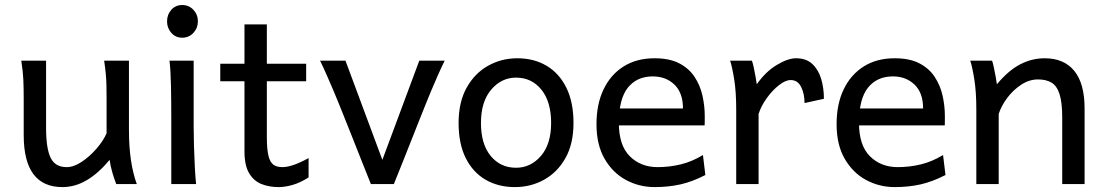

<svg xmlns="http://www.w3.org/2000/svg" viewBox="-20 -743 4464 775"><path d="M532.2 0H449.2Q442.4 -17.1 434.3 -43.7Q426.3 -70.3 422.4 -97.7Q377.9 -43.9 330.6 -15.9Q283.2 12.2 231.9 12.2Q75.7 12.2 75.7 -197.8Q75.7 -201.2 75.7 -222.2Q75.7 -243.2 75.7 -269.8Q75.7 -296.4 75.7 -317.4Q75.7 -338.4 75.7 -341.8Q75.7 -388.2 74.2 -421.1Q72.8 -454.1 65.9 -498H166V-227.1Q166 -144 184.3 -106.2Q202.6 -68.4 249 -68.4Q277.8 -68.4 310.3 -90.1Q342.8 -111.8 370.1 -143.6Q397.5 -175.3 410.2 -205.1V-341.8Q410.2 -374 409.7 -397.9Q409.2 -421.9 407 -445.1Q404.8 -468.3 400.4 -498H500.5V-219.7Q500.5 -148.9 508.8 -95Q517.1 -41 532.2 0Z M664.1 -498H761.7Q761.7 -431.6 761.7 -365.2Q761.7 -298.8 761.7 -231.9Q761.7 -200.7 762.9 -156Q764.2 -111.3 766.4 -68.8Q768.6 -26.4 771.5 0H671.4Q671.4 -35.2 671.4 -82.5Q671.4 -129.9 671.4 -177Q671.4 -224.1 671.4 -258.8Q671.4 -330.1 670.2 -394.8Q668.9 -459.5 664.1 -498ZM654.3 -656.7Q654.3 -684.1 671.4 -703.4Q688.5 -722.7 715.3 -722.7Q742.7 -722.7 760.7 -703.4Q778.8 -684.1 778.8 -656.7Q778.8 -629.9 760.7 -610.4Q742.7 -590.8 715.3 -590.8Q688.5 -590.8 671.4 -610.4Q654.3 -629.9 654.3 -656.7Z M1225.6 -105V-26.9Q1191.9 -5.4 1161.1 3.4Q1130.4 12.2 1104.5 12.2Q1066.4 12.2 1035.2 -0.2Q1003.9 -12.7 985.4 -44.2Q966.8 -75.7 966.8 -131.8Q966.8 -149.4 966.8 -189.5Q966.8 -229.5 966.8 -283.9Q966.8 -338.4 966.8 -400.6Q966.8 -462.9 966.8 -525.9Q966.8 -588.9 966.8 -644.5H1057.1Q1057.1 -582 1057.1 -511Q1057.1 -439.9 1057.1 -373.5Q1057.1 -307.1 1057.1 -258.1Q1057.1 -209 1057.1 -190.4Q1057.1 -140.1 1063.7 -113.8Q1070.3 -87.4 1084 -77.9Q1097.7 -68.4 1119.6 -68.4Q1159.7 -68.4 1225.6 -105ZM1215.8 -415H869.1V-485.8H1215.8Z M1672.4 -498H1774.9Q1761.2 -470.2 1746.6 -437.3Q1731.9 -404.3 1719.5 -374.3Q1707 -344.2 1699.2 -324.7Q1692.4 -307.6 1677.7 -271Q1663.1 -234.4 1644.5 -187.3Q1626 -140.1 1606.4 -91.1Q1586.9 -42 1569.8 0H1477.1Q1460.9 -40 1442.1 -87.6Q1423.3 -135.3 1404.8 -181.9Q1386.2 -228.5 1371.1 -266.4Q1356 -304.2 1347.7 -324.7Q1339.8 -344.7 1327.1 -374.5Q1314.5 -404.3 1300 -437.3Q1285.6 -470.2 1272 -498H1374.5L1523.4 -97.7Z M1831.1 -246.6Q1831.1 -330.6 1863.5 -388.9Q1896 -447.3 1950 -477.5Q2003.9 -507.8 2067.9 -507.8Q2135.3 -507.8 2186.3 -477.5Q2237.3 -447.3 2266.1 -388.9Q2294.9 -330.6 2294.9 -246.6Q2294.9 -162.6 2262.5 -105Q2230 -47.4 2176.3 -17.6Q2122.6 12.2 2058.1 12.2Q1991.2 12.2 1939.9 -17.6Q1888.7 -47.4 1859.9 -105Q1831.1 -162.6 1831.1 -246.6ZM1921.4 -246.6Q1921.4 -161.1 1960.7 -113.5Q2000 -65.9 2063 -65.9Q2122.1 -65.9 2163.3 -113.5Q2204.6 -161.1 2204.6 -246.6Q2204.6 -332.5 2165.3 -381.1Q2126 -429.7 2063 -429.7Q2003.9 -429.7 1962.6 -381.1Q1921.4 -332.5 1921.4 -246.6Z M2824.2 -236.8H2460.9V-305.2H2736.8Q2736.8 -368.2 2702.4 -401.4Q2668 -434.6 2614.7 -434.6Q2550.8 -434.6 2514.4 -389.2Q2478 -343.8 2478 -246.6Q2478 -156.2 2522.2 -112.3Q2566.4 -68.4 2634.3 -68.4Q2681.6 -68.4 2727.3 -79.3Q2772.9 -90.3 2817.4 -117.2L2827.1 -36.6Q2775.4 -9.8 2727.1 1.2Q2678.7 12.2 2622.1 12.2Q2560.1 12.2 2506.6 -16.6Q2453.1 -45.4 2420.4 -102.1Q2387.7 -158.7 2387.7 -241.7Q2387.7 -322.8 2416.3 -382.3Q2444.8 -441.9 2497.3 -474.9Q2549.8 -507.8 2622.1 -507.8Q2682.6 -507.8 2721.9 -487.3Q2761.2 -466.8 2783.7 -432.6Q2806.2 -398.4 2815.4 -357.2Q2824.7 -315.9 2824.7 -274.9Q2824.7 -268.6 2824.7 -256.1Q2824.7 -243.7 2824.2 -236.8Z M3042 0H2951.7V-300.3Q2951.7 -372.1 2943.6 -422.4Q2935.5 -472.7 2927.2 -498H3015.1Q3019 -487.8 3022.7 -469.7Q3026.4 -451.7 3029.8 -433.1Q3033.2 -414.6 3034.7 -402.8Q3070.3 -453.6 3115.2 -480.7Q3160.2 -507.8 3193.4 -507.8Q3234.4 -507.8 3259 -484.6Q3283.7 -461.4 3294.7 -424.3Q3305.7 -387.2 3305.7 -344.2L3227.5 -327.1Q3227.5 -363.8 3213.9 -391.8Q3200.2 -419.9 3171.4 -419.9Q3150.9 -419.9 3124.8 -399.7Q3098.6 -379.4 3075.7 -347.9Q3052.7 -316.4 3042 -283.2Z M3793.5 -236.8H3430.2V-305.2H3706.1Q3706.1 -368.2 3671.6 -401.4Q3637.2 -434.6 3584 -434.6Q3520 -434.6 3483.6 -389.2Q3447.3 -343.8 3447.3 -246.6Q3447.3 -156.2 3491.5 -112.3Q3535.6 -68.4 3603.5 -68.4Q3650.9 -68.4 3696.5 -79.3Q3742.2 -90.3 3786.6 -117.2L3796.4 -36.6Q3744.6 -9.8 3696.3 1.2Q3647.9 12.2 3591.3 12.2Q3529.3 12.2 3475.8 -16.6Q3422.4 -45.4 3389.6 -102.1Q3356.9 -158.7 3356.9 -241.7Q3356.9 -322.8 3385.5 -382.3Q3414.1 -441.9 3466.6 -474.9Q3519 -507.8 3591.3 -507.8Q3651.9 -507.8 3691.2 -487.3Q3730.5 -466.8 3752.9 -432.6Q3775.4 -398.4 3784.7 -357.2Q3793.9 -315.9 3793.9 -274.9Q3793.9 -268.6 3793.9 -256.1Q3793.9 -243.7 3793.5 -236.8Z M4357.9 0H4267.6Q4267.6 -32.7 4267.6 -71.5Q4267.6 -110.4 4267.6 -148.7Q4267.6 -187 4267.6 -218.8Q4267.6 -250.5 4267.6 -268.6Q4267.6 -329.6 4256.8 -363Q4246.1 -396.5 4224.6 -409.4Q4203.1 -422.4 4169.9 -422.4Q4134.8 -422.4 4102.5 -401.4Q4070.3 -380.4 4046.1 -348.4Q4022 -316.4 4011.2 -283.2V0H3920.9Q3920.9 -44.4 3920.9 -101.3Q3920.9 -158.2 3920.9 -211.9Q3920.9 -265.6 3920.9 -300.3Q3920.9 -372.1 3912.8 -422.4Q3904.8 -472.7 3896.5 -498H3984.4Q3988.3 -487.8 3991.9 -469.7Q3995.6 -451.7 3999 -433.1Q4002.4 -414.6 4003.9 -402.8Q4050.3 -458.5 4097.7 -483.2Q4145 -507.8 4196.8 -507.8Q4274.9 -507.8 4316.4 -456.8Q4357.9 -405.8 4357.9 -305.2Q4357.9 -283.2 4357.9 -246.6Q4357.9 -210 4357.9 -166.5Q4357.9 -123 4357.9 -79.6Q4357.9 -36.1 4357.9 0Z"/></svg>

Font: Andika LitF DSA DSG
Style: Regular
Weight: 400
Designer: Victor Gaultney, Annie Olsen, Julie Remington, Don Collingsworth, Eric Hays, Becca Hirsbrunner
Foundry: SIL International
Version: Version 6.200 ; LitF DSA DSG; ttfautohint (v1.8.3.10-c5d8)